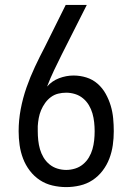

<svg xmlns="http://www.w3.org/2000/svg" viewBox="-20 -755 540 783"><path d="M250 8Q222 8 194 1.5Q166 -5 142.5 -20.5Q119 -36 101.5 -59Q84 -82 74 -108.5Q64 -135 60 -163Q56 -191 56 -220Q56 -265 64.5 -310Q73 -355 88 -398Q103 -441 122.5 -482.5Q142 -524 163 -564L248 -735H334L232 -533Q216 -501 200.5 -468.5Q185 -436 172 -402Q192 -425 221 -436Q250 -447 280 -447Q307 -447 332.5 -439Q358 -431 378 -413.5Q398 -396 411 -372.5Q424 -349 431.5 -324Q439 -299 441.5 -272.5Q444 -246 444 -220Q444 -191 440 -163Q436 -135 426 -108.5Q416 -82 398.5 -59Q381 -36 357.5 -20.5Q334 -5 306 1.5Q278 8 250 8ZM250 -62Q268 -62 286 -67.5Q304 -73 318.5 -85Q333 -97 342.5 -113Q352 -129 357 -146.5Q362 -164 364 -182.5Q366 -201 366 -220Q366 -238 364 -256.5Q362 -275 357 -292.5Q352 -310 342.5 -326Q333 -342 318.5 -354Q304 -366 286 -371.5Q268 -377 250 -377Q233 -377 217 -373Q201 -369 187.5 -359Q174 -349 164 -335Q154 -321 147.5 -305.5Q141 -290 138 -273.5Q135 -257 134 -241V-220Q134 -201 136 -182.5Q138 -164 143 -146.5Q148 -129 157.5 -113Q167 -97 181.5 -85Q196 -73 214 -67.5Q232 -62 250 -62Z"/></svg>

Font: Iosevka MaddieWtf
Style: Regular
Weight: 400
Monospace: yes
Designer: Belleve Invis
Foundry: Belleve Invis
Version: Version 31.3.0; ttfautohint (v1.8.3)